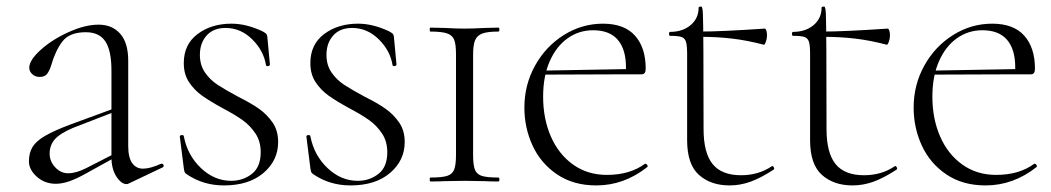

<svg xmlns="http://www.w3.org/2000/svg" viewBox="-20 -552 3198 584"><path d="M365 8Q349 8 334 -15Q319 -38 319 -74V-337Q319 -398 300.5 -426Q282 -454 241 -454Q191 -454 169.5 -425.5Q148 -397 135 -351Q130 -336 123 -327Q116 -318 101 -318Q87 -318 78 -326.5Q69 -335 69 -346Q69 -369 104 -400.5Q139 -432 189 -454.5Q239 -477 280 -477Q321 -477 345.5 -449.5Q370 -422 370 -367V-108Q370 -73 382 -56Q394 -39 415 -39Q437 -39 470 -54H472Q476 -54 477.5 -49.5Q479 -45 475 -43L372 6Q368 8 365 8ZM68 -61Q68 -87 79 -105Q90 -123 117.5 -139Q145 -155 196 -174L324 -221L326 -211L202 -163Q162 -146 146.5 -128Q131 -110 131 -85Q131 -61 148 -43Q165 -25 187 -25Q212 -25 243 -41L333 -87L335 -76L250 -29Q215 -9 192 -1Q169 7 150 7Q116 7 92 -14.5Q68 -36 68 -61Z M704 -258Q744 -238 768 -221Q792 -204 809 -179.5Q826 -155 826 -120Q826 -64 781.5 -26Q737 12 661 12Q598 12 548 -22Q543 -25 541.5 -29Q540 -33 539 -41L527 -136Q526 -140 532 -141Q538 -142 539 -138Q550 -80 591 -41Q632 -2 683 -2Q719 -2 746 -23Q773 -44 773 -89Q773 -122 757 -146Q741 -170 718 -186.5Q695 -203 657 -223Q617 -245 594 -261.5Q571 -278 555 -302Q539 -326 539 -360Q539 -417 581 -448.5Q623 -480 684 -480Q729 -480 778 -457Q787 -452 789.5 -449.5Q792 -447 793 -441L801 -356Q801 -352 795.5 -351Q790 -350 789 -354Q782 -398 747 -432.5Q712 -467 666 -467Q629 -467 608.5 -444Q588 -421 588 -385Q588 -354 603.5 -331.5Q619 -309 642 -294Q665 -279 704 -258Z M1089 -258Q1129 -238 1153 -221Q1177 -204 1194 -179.5Q1211 -155 1211 -120Q1211 -64 1166.5 -26Q1122 12 1046 12Q983 12 933 -22Q928 -25 926.5 -29Q925 -33 924 -41L912 -136Q911 -140 917 -141Q923 -142 924 -138Q935 -80 976 -41Q1017 -2 1068 -2Q1104 -2 1131 -23Q1158 -44 1158 -89Q1158 -122 1142 -146Q1126 -170 1103 -186.5Q1080 -203 1042 -223Q1002 -245 979 -261.5Q956 -278 940 -302Q924 -326 924 -360Q924 -417 966 -448.5Q1008 -480 1069 -480Q1114 -480 1163 -457Q1172 -452 1174.5 -449.5Q1177 -447 1178 -441L1186 -356Q1186 -352 1180.5 -351Q1175 -350 1174 -354Q1167 -398 1132 -432.5Q1097 -467 1051 -467Q1014 -467 993.5 -444Q973 -421 973 -385Q973 -354 988.5 -331.5Q1004 -309 1027 -294Q1050 -279 1089 -258Z M1496 -12Q1499 -12 1499 -6Q1499 0 1496 0Q1469 0 1454 -1L1392 -2L1333 -1Q1317 0 1289 0Q1287 0 1287 -6Q1287 -12 1289 -12Q1324 -12 1340 -17Q1356 -22 1361.5 -36.5Q1367 -51 1367 -81V-387Q1367 -417 1361.5 -431Q1356 -445 1339.5 -450.5Q1323 -456 1289 -456Q1287 -456 1287 -462Q1287 -468 1289 -468L1333 -467Q1371 -465 1392 -465Q1417 -465 1455 -467L1496 -468Q1499 -468 1499 -462Q1499 -456 1496 -456Q1463 -456 1447 -450Q1431 -444 1425 -429.5Q1419 -415 1419 -385V-81Q1419 -50 1424.5 -36Q1430 -22 1445.5 -17Q1461 -12 1496 -12Z M1575 -225Q1575 -294 1607.5 -352.5Q1640 -411 1695 -445.5Q1750 -480 1814 -480Q1879 -480 1911.5 -443.5Q1944 -407 1944 -343Q1944 -326 1932 -326H1883Q1884 -333 1884 -347Q1884 -402 1859 -431Q1834 -460 1784 -460Q1741 -460 1706.5 -435.5Q1672 -411 1652 -365.5Q1632 -320 1632 -258Q1632 -191 1655.5 -137Q1679 -83 1723 -51.5Q1767 -20 1826 -20Q1896 -20 1942 -54H1943Q1946 -54 1948.5 -50.5Q1951 -47 1949 -44Q1878 12 1794 12Q1724 12 1674.5 -21.5Q1625 -55 1600 -109Q1575 -163 1575 -225ZM1618 -337 1895 -342V-326L1619 -325Z M2070 -126V-388Q2070 -414 2066.5 -425Q2063 -436 2053 -439.5Q2043 -443 2018 -443Q2015 -443 2015 -449Q2015 -455 2018 -455Q2056 -455 2080.5 -475.5Q2105 -496 2105 -529Q2105 -532 2113 -532Q2117 -532 2118 -509.5Q2119 -487 2119.5 -396Q2120 -305 2120 -160Q2120 -87 2147.5 -53Q2175 -19 2234 -19Q2287 -19 2327 -46L2329 -47Q2332 -47 2334 -42.5Q2336 -38 2333 -36Q2293 -10 2262 1Q2231 12 2199 12Q2142 12 2106 -20Q2070 -52 2070 -126ZM2109 -440V-456Q2173 -456 2306 -465Q2309 -465 2311 -459Q2313 -453 2313 -444Q2313 -435 2309.5 -425Q2306 -415 2303 -416Q2254 -429 2208 -434.5Q2162 -440 2109 -440Z M2444 -126V-388Q2444 -414 2440.5 -425Q2437 -436 2427 -439.5Q2417 -443 2392 -443Q2389 -443 2389 -449Q2389 -455 2392 -455Q2430 -455 2454.5 -475.5Q2479 -496 2479 -529Q2479 -532 2487 -532Q2491 -532 2492 -509.5Q2493 -487 2493.5 -396Q2494 -305 2494 -160Q2494 -87 2521.5 -53Q2549 -19 2608 -19Q2661 -19 2701 -46L2703 -47Q2706 -47 2708 -42.5Q2710 -38 2707 -36Q2667 -10 2636 1Q2605 12 2573 12Q2516 12 2480 -20Q2444 -52 2444 -126ZM2483 -440V-456Q2547 -456 2680 -465Q2683 -465 2685 -459Q2687 -453 2687 -444Q2687 -435 2683.5 -425Q2680 -415 2677 -416Q2628 -429 2582 -434.5Q2536 -440 2483 -440Z M2759 -225Q2759 -294 2791.5 -352.5Q2824 -411 2879 -445.5Q2934 -480 2998 -480Q3063 -480 3095.5 -443.5Q3128 -407 3128 -343Q3128 -326 3116 -326H3067Q3068 -333 3068 -347Q3068 -402 3043 -431Q3018 -460 2968 -460Q2925 -460 2890.5 -435.5Q2856 -411 2836 -365.5Q2816 -320 2816 -258Q2816 -191 2839.5 -137Q2863 -83 2907 -51.5Q2951 -20 3010 -20Q3080 -20 3126 -54H3127Q3130 -54 3132.5 -50.5Q3135 -47 3133 -44Q3062 12 2978 12Q2908 12 2858.5 -21.5Q2809 -55 2784 -109Q2759 -163 2759 -225ZM2802 -337 3079 -342V-326L2803 -325Z"/></svg>

Font: Cormorant Unicase Light
Style: Regular
Weight: 300
Designer: Christian Thalmann (Catharsis Fonts)
Foundry: Catharsis Fonts
Version: Version 4.000